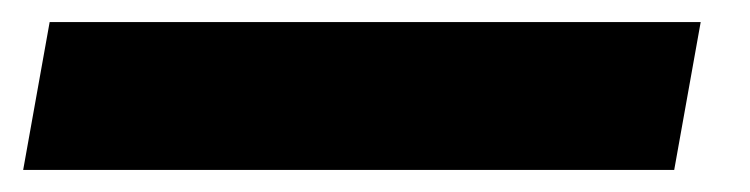

<svg xmlns="http://www.w3.org/2000/svg" viewBox="-20 -20 680 174"><path d="M25 0H615L591 134H1Z"/></svg>

Font: Overused Grotesk Black
Style: Italic
Weight: 900
Italic angle: -10°
Version: Version 0.003